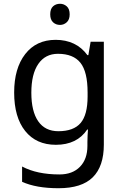

<svg xmlns="http://www.w3.org/2000/svg" viewBox="-20 -757 655 1017"><path d="M275 -546Q328 -546 370.5 -526Q413 -506 443 -465H448L460 -536H530V9Q530 124 471.5 182Q413 240 290 240Q172 240 97 206V125Q176 167 295 167Q364 167 403.5 126.5Q443 86 443 16V-5Q443 -17 444 -39.5Q445 -62 446 -71H442Q388 10 276 10Q172 10 113.5 -63Q55 -136 55 -267Q55 -395 113.5 -470.5Q172 -546 275 -546ZM287 -472Q220 -472 183 -418.5Q146 -365 146 -266Q146 -167 182.5 -114.5Q219 -62 289 -62Q370 -62 407 -105.5Q444 -149 444 -246V-267Q444 -377 406 -424.5Q368 -472 287 -472ZM298 -737Q318 -737 333.5 -723.5Q349 -710 349 -681Q349 -653 333.5 -639Q318 -625 298 -625Q276 -625 261 -639Q246 -653 246 -681Q246 -710 261 -723.5Q276 -737 298 -737Z"/></svg>

Font: Noto Music
Style: Regular
Weight: 400
Designer: Monotype Design Team, Benjamin Yang
Foundry: Monotype Imaging Inc.
Version: Version 2.002; ttfautohint (v1.8.4.7-5d5b)